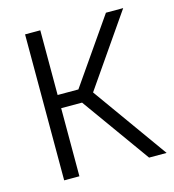

<svg xmlns="http://www.w3.org/2000/svg" viewBox="-87 -615 622 688"><g transform="rotate(-15 224.0 -271.0)"><path d="M67.5 0V-541.5H124V-301.5H201L367.5 -541.5H431.5L249 -277.5L447.5 0H382.5L201.5 -252.5H124V0Z"/></g></svg>

Font: Encode Sans Condensed Condensed Light
Style: Regular
Weight: 300
Width: 3
Designer: Multiple Designers
Foundry: Impallari Type
Version: Version 3.000; ttfautohint (v1.8.3) -l 8 -r 50 -G 200 -x 14 